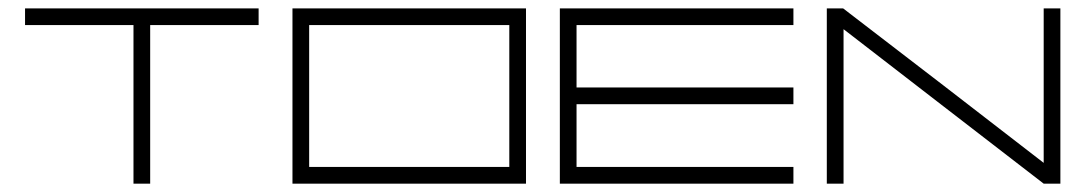

<svg xmlns="http://www.w3.org/2000/svg" viewBox="-20 -440 2601 460"><path d="M40 -419.9Q40 -419.9 320.3 -419.9Q599.6 -419.9 599.6 -419.9Q599.6 -406.2 599.6 -379.9Q535.2 -379.9 339.8 -379.9Q339.8 -285.2 339.8 0Q330.1 0 320.3 0Q309.6 0 299.8 0Q299.8 -127 299.8 -379.9Q235.4 -379.9 40 -379.9Q40 -389.6 40 -419.9Z M1240.2 -419.9Q1240.2 -315.4 1240.2 0Q1100.6 0 680.7 0Q680.7 -105.5 680.7 -208Q680.7 -310.5 680.7 -419.9Q800.8 -419.9 894.5 -419.9Q940.4 -419.9 980.5 -419.9Q1100.6 -419.9 1240.2 -419.9ZM720.7 -379.9Q720.7 -290 720.7 -208Q720.7 -125 720.7 -40Q880.9 -40 1200.2 -40Q1200.2 -125 1200.2 -379.9Q1081.1 -379.9 985.4 -379.9Q890.6 -379.9 720.7 -379.9Z M1880.9 -379.9Q1751 -379.9 1361.3 -379.9Q1361.3 -370.1 1361.3 -299.8Q1361.3 -230.5 1361.3 -230.5Q1534.2 -230.5 1880.9 -230.5Q1880.9 -219.7 1880.9 -190.4Q1751 -190.4 1361.3 -190.4Q1361.3 -152.3 1361.3 -40Q1491.2 -40 1880.9 -40Q1880.9 -30.3 1880.9 0Q1766.6 0 1648.4 0Q1531.2 0 1420.9 0Q1387.7 0 1321.3 0Q1321.3 -105.5 1321.3 -419.9Q1491.2 -419.9 1616.2 -419.9Q1741.2 -419.9 1880.9 -419.9Q1880.9 -406.2 1880.9 -379.9Z M1960.9 0Q1960.9 -80.1 1960.9 -197.3Q1960.9 -314.5 1960.9 -419.9Q1973.6 -419.9 2000 -419.9Q2000 -419.9 2240.2 -235.4Q2480.5 -49.8 2480.5 -49.8Q2480.5 -89.8 2480.5 -245.1Q2480.5 -400.4 2480.5 -419.9Q2494.1 -419.9 2520.5 -419.9Q2520.5 -315.4 2520.5 0Q2510.7 0 2501 0Q2491.2 0 2480.5 0Q2480.5 0 2241.2 -184.6Q2001 -370.1 2001 -370.1Q2001 -247.1 2001 0Q1991.2 0 1960.9 0Z"/></svg>

Font: Cataluna 
Style: Lite
Weight: 400
Version: Version 1.0